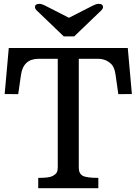

<svg xmlns="http://www.w3.org/2000/svg" viewBox="-20 -983 715 1003"><path d="M4.4 0ZM179.7 -53.7Q234.9 -53.7 252.9 -62.7Q271 -71.8 276.4 -82Q281.7 -92.3 281.7 -106.9V-675.8H181.6Q101.1 -675.8 89.4 -590.3L75.2 -491.2L4.4 -491.7L25.9 -732.4H647.5L668.9 -491.7L598.1 -491.2L584 -590.3Q578.6 -629.9 563 -646.5Q534.7 -675.8 491.7 -675.8H391.6V-106.9Q391.6 -76.2 411.9 -64.9Q432.1 -53.7 493.7 -53.7V0H179.7ZM494.6 -962.9Q518.1 -962.9 518.1 -945.8Q518.1 -938 510.7 -930.2L367.7 -793H313L169.9 -930.2Q162.6 -938 162.6 -945.8Q162.6 -962.9 186 -962.9Q198.7 -962.4 214.8 -954.1L340.3 -890.1L465.8 -954.1Q481.9 -962.4 494.6 -962.9Z"/></svg>

Font: Arbutus Slab
Style: Regular
Weight: 400
Version: Version 1.002; ttfautohint (v0.92) -l 10 -r 16 -G 200 -x 7 -